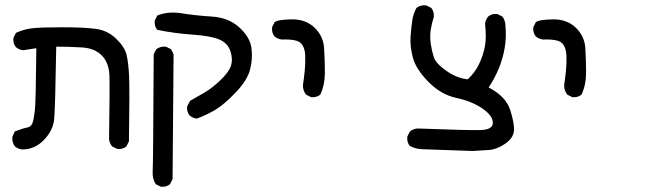

<svg xmlns="http://www.w3.org/2000/svg" viewBox="-20 -455 2540 735"><path d="M64.5 117.2Q48.8 115.2 37.1 105.5Q25.4 89.8 27.3 68.4L37.1 47.9Q68.4 36.1 84 33.2Q99.6 30.3 104.5 15.6Q109.4 1 113.3 -30.3Q117.2 -61.5 119.1 -270.5L68.4 -262.7Q52.7 -264.6 41 -274.4Q29.3 -288.1 31.2 -309.6L41 -329.1Q70.3 -342.8 102.5 -346.7Q134.8 -350.6 217.3 -350.6Q299.8 -350.6 345.7 -344.7Q391.6 -338.9 424.8 -306.6Q458 -274.4 464.8 -244.1Q471.7 -213.9 474.1 -165.5Q476.6 -117.2 473.6 85.9L463.9 105.5Q450.2 117.2 428.7 115.2L409.2 105.5Q399.4 93.8 397.5 78.1Q400.4 -117.2 398.9 -165.5Q397.5 -213.9 370.1 -242.2Q342.8 -270.5 293.9 -273.4Q245.1 -276.4 195.3 -276.4Q191.4 -43.9 187.5 0Q183.6 43.9 148.4 80.6Q113.3 117.2 64.5 117.2Z M595.7 259.8 576.2 250Q562.5 228.5 564.5 201.2Q566.4 173.8 568.4 -247.1L578.1 -266.6Q593.8 -278.3 615.2 -276.4L634.8 -266.6L644.5 -247.1L640.6 230.5L630.9 250Q617.2 261.7 595.7 259.8ZM733.4 -1Q717.8 -2.9 706.1 -12.7Q694.3 -26.4 696.3 -47.9L708 -69.3Q735.4 -85 762.7 -100.6Q790 -116.2 823.2 -147.5Q856.4 -178.7 864.3 -204.1Q872.1 -229.5 861.8 -259.8Q851.6 -290 819.8 -303.7Q788.1 -317.4 718.3 -322.3Q648.4 -327.1 582 -340.8Q570.3 -354.5 572.3 -376L582 -395.5Q619.1 -411.1 667 -405.3Q727.5 -395.5 791 -391.6Q854.5 -387.7 895.5 -350.6Q936.5 -313.5 942.4 -272.5Q948.2 -231.4 937.5 -189.5Q926.8 -147.5 881.8 -100.6Q836.9 -53.7 803.7 -34.2Q770.5 -14.6 733.4 -1Z M1170.9 -83 1151.4 -92.8Q1139.6 -108.4 1139.6 -127.9Q1143.6 -155.3 1146.5 -183.6Q1149.4 -211.9 1148.4 -242.2Q1147.5 -272.5 1132.3 -289.1Q1117.2 -305.7 1058.6 -303.7Q1043 -305.7 1031.2 -315.4Q1019.5 -329.1 1021.5 -350.6L1031.2 -370.1Q1043 -379.9 1096.2 -380.9Q1149.4 -381.8 1183.6 -349.6Q1217.8 -317.4 1220.7 -270.5Q1223.6 -223.6 1223.6 -176.8Q1223.6 -129.9 1206.1 -92.8Q1192.4 -81.1 1170.9 -83Z M1790 123Q1621.1 117.2 1595.7 116.2Q1570.3 115.2 1548.8 103.5Q1537.1 89.8 1539.1 68.4L1548.8 48.8Q1564.5 35.2 1585.9 37.1Q1766.6 43.9 1816.9 43Q1867.2 42 1866.7 14.6Q1866.2 -12.7 1826.2 -40Q1786.1 -67.4 1727.1 -80.1Q1668 -92.8 1620.1 -141.6Q1572.3 -190.4 1560.5 -234.4Q1548.8 -278.3 1551.8 -316.4Q1554.7 -354.5 1558.6 -378.9Q1562.5 -403.3 1574.2 -424.8Q1589.8 -436.5 1611.3 -434.6L1630.9 -424.8Q1642.6 -411.1 1640.6 -389.6Q1632.8 -366.2 1628.9 -340.8Q1625 -315.4 1628.9 -288.1Q1632.8 -260.7 1640.6 -236.3Q1648.4 -211.9 1689 -183.6Q1729.5 -155.3 1770.5 -151.4Q1797.9 -176.8 1813.5 -209Q1829.1 -241.2 1835.9 -275.4Q1842.8 -309.6 1836.9 -364.3Q1838.9 -379.9 1848.6 -391.6Q1862.3 -403.3 1883.8 -401.4L1903.3 -391.6Q1915 -376 1915 -354.5Q1918.9 -312.5 1912.1 -272Q1905.3 -231.4 1889.6 -193.4Q1874 -155.3 1850.6 -120.1Q1917 -85.9 1933.6 -32.7Q1950.2 20.5 1947.3 47.4Q1944.3 74.2 1913.1 95.7Q1881.8 117.2 1851.6 119.1Q1821.3 121.1 1790 123Z M2170.9 -83 2151.4 -92.8Q2139.6 -108.4 2139.6 -127.9Q2143.6 -155.3 2146.5 -183.6Q2149.4 -211.9 2148.4 -242.2Q2147.5 -272.5 2132.3 -289.1Q2117.2 -305.7 2058.6 -303.7Q2043 -305.7 2031.2 -315.4Q2019.5 -329.1 2021.5 -350.6L2031.2 -370.1Q2043 -379.9 2096.2 -380.9Q2149.4 -381.8 2183.6 -349.6Q2217.8 -317.4 2220.7 -270.5Q2223.6 -223.6 2223.6 -176.8Q2223.6 -129.9 2206.1 -92.8Q2192.4 -81.1 2170.9 -83Z"/></svg>

Font: JasonHandwriting4
Style: Regular
Weight: 400
Version: Version 1.01.21